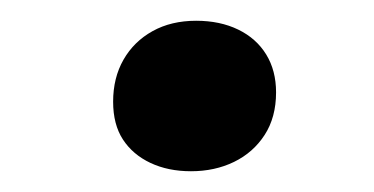

<svg xmlns="http://www.w3.org/2000/svg" viewBox="-20 -148 360 185"><path d="M89 -50Q89 -73 99 -90.5Q109 -108 127 -118Q145 -128 169 -128Q192 -128 209.5 -119.5Q227 -111 236.5 -95.5Q246 -80 246 -59Q246 -35 235 -18Q224 -1 205.5 8Q187 17 164 17Q142 17 125 9Q108 1 98.5 -13.5Q89 -28 89 -50Z"/></svg>

Font: Literata
Style: Italic
Weight: 400
Italic angle: -2°
Designer: Latin by Veronika Burian and Jose Scaglione. Greek by Irene Vlachou. Cyrillic by Vera Evstafieva
Foundry: TypeTogether
Version: Version 3.103;gftools[0.9.29]